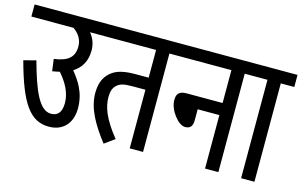

<svg xmlns="http://www.w3.org/2000/svg" viewBox="-81 -827 1643 1044"><g transform="rotate(15 740.0 -305.0)"><path d="M0 -622V-554H237C269 -532 289 -501 289 -463C289 -398 250 -373 177 -363L186 -296C200 -298 214 -301 227 -304C267 -259 298 -205 298 -147C298 -92 275 -71 239 -71C174 -71 132 -169 88 -331L19 -313C81 -83 141 0 246 0C323 0 374 -51 374 -137C374 -229 330 -287 295 -331C339 -358 364 -400 364 -461C364 -497 351 -529 330 -554H422V-622Z M777 -554H853V-622H410V-554H702V-398H627C547 -398 506 -381 477 -348C454 -322 443 -288 443 -242C443 -156 491 -75 558 12L615 -29C539 -123 518 -185 518 -239C518 -267 523 -291 542 -308C560 -324 579 -330 631 -330H702V0H777Z M841 -622V-554H1126V-369H923C879 -369 868 -349 868 -316C868 -261 923 -190 962 -190C992 -190 1004 -207 1004 -240V-301H1126V0H1201V-554H1277V-622Z M1404 -554H1480V-622H1265V-554H1329V0H1404Z"/></g></svg>

Font: Noto Sans Devanagari UI ExtraCondensed
Style: Regular
Weight: 400
Width: 2
Designer: Jelle Bosma - Monotype Design Team
Foundry: Monotype Imaging Inc.
Version: Version 2.003